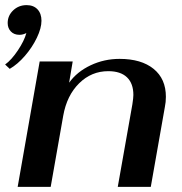

<svg xmlns="http://www.w3.org/2000/svg" viewBox="-42 -730 710 750"><path d="M113 -490H242L228 -407Q259 -450 312 -475Q365 -500 425 -500Q510 -500 558 -461Q606 -422 606 -352Q606 -331 602 -312L547 0H418L475 -322Q479 -348 479 -359Q479 -404 454 -428Q429 -452 381 -452Q315 -452 267 -404.5Q219 -357 205 -278L156 0H27ZM-22 -478Q3 -496 28 -533.5Q53 -571 61 -601Q48 -594 34 -594Q13 -594 0.5 -607Q-12 -620 -12 -640Q-12 -669 9.5 -689.5Q31 -710 62 -710Q89 -710 104.5 -693.5Q120 -677 120 -649Q120 -620 102 -582.5Q84 -545 55.5 -512Q27 -479 -4 -461Z"/></svg>

Font: Fahkwang SemiBold
Style: Italic
Weight: 600
Italic angle: -10°
Version: Version 1.000; ttfautohint (v1.6)